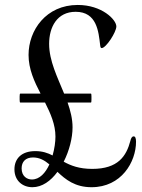

<svg xmlns="http://www.w3.org/2000/svg" viewBox="-20 -755 581 786"><path d="M112.6 11.4C152.3 11.4 187.9 -14.2 215.2 -51.5C248.2 -20.2 286.9 11.4 354.8 11.4C476.9 11.4 536.9 -92 536.9 -175.1C536.9 -190.7 533 -196.7 527.3 -196.7C519.5 -196.7 516 -187.9 513.8 -178.6C497.2 -115.8 463.4 -63.6 357.6 -63.6C303.3 -63.6 269.2 -77.4 240.8 -93C263.8 -138.1 277 -190.7 277 -233.7C277 -268.1 268.5 -301.8 256.7 -335.2H352.3C353.7 -335.6 354.4 -338.4 354.4 -346.6V-360.4C354.4 -368.6 353.7 -371.4 352.3 -371.8H242.5C215.2 -438.9 181.1 -505.7 181.1 -575.6C181.1 -643.5 213.1 -706.7 289.8 -706.7C376.8 -706.7 383.5 -625 389.9 -571C391 -562.1 392 -558.2 396.3 -558.2C414.1 -558.2 456.3 -623.6 456.3 -646.7C456.3 -674.4 397.4 -734.7 298.3 -734.7C168.7 -734.7 96.9 -631.4 96.9 -530.2C96.9 -472.3 120.4 -421.2 146 -371.8H62.9C61.1 -371.4 60.7 -368.6 60.4 -360.4V-346.6C60.7 -338.4 61.1 -335.6 62.9 -335.2H164.4C187.1 -290.1 207 -245 207 -195.7C207 -174 203.1 -146 195.3 -118.6C175.4 -128.9 153.8 -136.4 124.6 -136.4C67.1 -136.4 39.1 -104.8 39.1 -61.8C39.1 -15.3 72.4 11.4 112.6 11.4ZM68.5 -65.7C68.5 -92.7 84.5 -110.4 115.1 -110.4C142 -110.4 162.6 -98.4 182.2 -82C166.2 -47.2 142.4 -20.2 110.4 -20.2C91.3 -20.2 68.5 -32.7 68.5 -65.7Z"/></svg>

Font: Margiela Serif Text
Style: Regular
Weight: 400
Designer: Andreas Faust, Stefan Endress
Version: Version 1.002;FEAKit 1.0